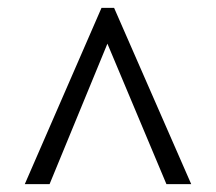

<svg xmlns="http://www.w3.org/2000/svg" viewBox="-20 -734 550 488"><path d="M43 -266 238 -714H270L466 -266H403L253 -623L106 -266Z"/></svg>

Font: Noto Serif Thai SemiCondensed
Style: Regular
Weight: 400
Width: 4
Designer: Monotype Design Team
Foundry: Monotype Imaging Inc.
Version: Version 2.002